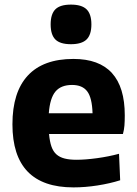

<svg xmlns="http://www.w3.org/2000/svg" viewBox="-20 -805 596 834"><path d="M299 9Q34 9 34 -265Q34 -405 101 -477Q168 -549 299 -549Q522 -549 522 -304Q522 -278 520.5 -259.5Q519 -241 514 -223H193Q196 -190 203.5 -168.5Q211 -147 225 -134.5Q239 -122 260.5 -116.5Q282 -111 312 -111Q351 -111 402 -118Q453 -125 497 -137L502 -22Q458 -8 404 0.5Q350 9 299 9ZM293 -436Q245 -436 221 -407.5Q197 -379 192 -313H382Q380 -380 359 -408Q338 -436 293 -436ZM288 -613Q241 -613 220.5 -633.5Q200 -654 200 -699Q200 -744 220.5 -764.5Q241 -785 288 -785Q335 -785 356 -764.5Q377 -744 377 -699Q377 -654 356 -633.5Q335 -613 288 -613Z"/></svg>

Font: Encode Sans Narrow
Style: Bold
Weight: 700
Designer: Pablo Impallari, Andres Torresi
Foundry: Pablo Impallari, Andres Torresi
Version: Version 1.000; ttfautohint (v1.00) -l 8 -r 50 -G 200 -x 14 -